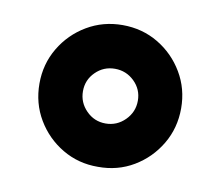

<svg xmlns="http://www.w3.org/2000/svg" viewBox="-51 -791 542 473"><g transform="rotate(10 220.5 -554.5)"><path d="M220.7 -377.4Q171.9 -377 131.6 -400.9Q91.3 -424.8 67.4 -465.1Q43.5 -505.4 43.5 -554.7Q43.5 -603.5 67.4 -643.8Q91.3 -684.1 131.6 -708Q171.9 -731.9 220.7 -731.9Q270 -731.9 310.1 -708Q350.1 -684.1 374 -643.8Q397.9 -603.5 397.9 -554.7Q397.9 -505.4 374 -465.1Q350.1 -424.8 310.1 -400.9Q270 -377 220.7 -377.4ZM220.7 -485.8Q249 -485.8 269.3 -506.1Q289.6 -526.4 289.6 -554.7Q289.6 -583 269.3 -602.8Q249 -622.6 220.7 -622.6Q192.4 -622.6 172.4 -602.8Q152.3 -583 152.3 -554.7Q152.3 -526.4 172.4 -506.1Q192.4 -485.8 220.7 -485.8Z"/></g></svg>

Font: Inter Display ExtraBold
Style: Regular
Weight: 800
Designer: Rasmus Andersson
Foundry: rsms
Version: Version 4.000;git-a52131595